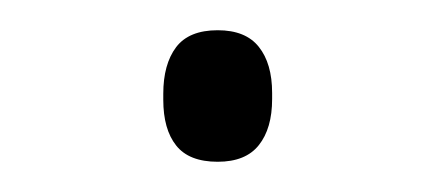

<svg xmlns="http://www.w3.org/2000/svg" viewBox="-20 -670 288 127"><path d="M124 -563Q142.5 -563 151.2 -574Q160 -585 160 -604.5V-608.5Q160 -628 151.2 -639Q142.5 -650 124 -650Q105 -650 96.5 -638.8Q88 -627.5 88 -608V-604Q88 -584.5 96.5 -573.8Q105 -563 124 -563Z"/></svg>

Font: Anek Devanagari ExtraLight
Style: Regular
Weight: 250
Designer: Kailash Malviya (Devanagari) & Yesha Goshar (Latin)
Foundry: Ek Type
Version: Version 1.003